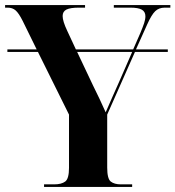

<svg xmlns="http://www.w3.org/2000/svg" viewBox="-20 -734 689 754"><path d="M153 0V-10H193Q221 -10 236 -21Q251 -32 251 -75V-284L129 -530H9V-540H124L69 -652Q54 -682 41.5 -693Q29 -704 10 -704H0V-714H314V-704H290Q256 -704 241 -696.5Q226 -689 226 -671Q226 -651 244 -613L278 -540H503L531 -604Q541 -628 546 -643Q551 -658 551 -670Q551 -688 537 -696Q523 -704 492 -704H427V-714H649V-704H627Q604 -704 589.5 -690Q575 -676 558 -638L514 -540H639V-530H510L401 -284V-76Q401 -32 415 -21Q429 -10 455 -10H499V0ZM345 -399Q359 -371 370.5 -346.5Q382 -322 395 -293Q408 -323 421.5 -353.5Q435 -384 448 -413L499 -530H283Z"/></svg>

Font: Noto Serif Display SemiCondensed
Style: Bold
Weight: 700
Width: 4
Designer: Monotype Design Team
Foundry: Monotype Imaging Inc.
Version: Version 2.009